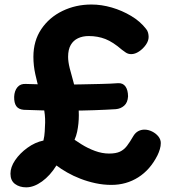

<svg xmlns="http://www.w3.org/2000/svg" viewBox="-20 -791 758 841"><path d="M94.7 29.6Q65.7 29.6 45.7 14.8Q25.8 0 25.8 -30.4Q25.8 -59 46.3 -89.3Q66.9 -119.6 100.1 -143.6Q133.2 -167.7 170.2 -175.4Q175 -195.8 175.9 -214.7Q176.9 -233.7 177.7 -254.2Q178.4 -287.7 170.9 -322.2Q163.4 -356.7 153.2 -392.7Q142.9 -428.7 134.6 -466.2Q126.3 -503.7 126.3 -542.1Q126.3 -612.1 161 -663.6Q195.7 -715 253.7 -743.1Q311.8 -771.2 380.3 -771.2Q424.4 -771.2 469.6 -758.1Q514.7 -744.9 554.3 -721.3Q594 -697.7 619.8 -664.4Q626.2 -656.9 628.6 -647.4Q631 -638 631 -629.4Q631 -612 618.7 -594.5Q606.3 -577 588.8 -565.4Q571.3 -553.9 554.7 -553.9Q541.4 -553.9 530.8 -561Q520.2 -568.1 514 -573.1Q474.9 -607 441.6 -620.1Q408.2 -633.1 368.6 -633.1Q341.9 -633.1 321.6 -623.4Q301.2 -613.8 289.8 -593.9Q278.3 -574 278.3 -542.1Q278.3 -520.7 285.3 -492.4Q292.3 -464.2 301.8 -431.4Q311.3 -398.7 318.3 -362.1Q325.3 -325.4 325.3 -286Q325.3 -249.1 317.8 -213.5Q310.3 -177.9 288 -146.1L285.2 -194.4Q308.1 -176.9 336.6 -159.1Q365.1 -141.2 396.4 -129.8Q427.7 -118.4 457.9 -118.4Q487.8 -118.4 505.4 -126.7Q523.1 -135 536.3 -152.2Q549.4 -169.4 564.7 -196.1Q573.4 -210.1 585.9 -216.7Q598.4 -223.2 612.9 -223.2Q629.6 -223.2 646.2 -215Q662.8 -206.8 673.6 -193.5Q684.3 -180.2 684.3 -164.6Q684.3 -151.3 680.2 -137.5Q676.1 -123.7 669.9 -110.9Q638 -47.4 585.6 -14.3Q533.2 18.9 468 18.9Q433 18.9 398.4 11.5Q363.9 4.1 332.4 -8.1Q301 -20.2 274.1 -35.6Q247.2 -51 227.1 -66.2Q199.8 -22 164.1 3.8Q128.4 29.6 94.7 29.6ZM487.2 -312.8Q446.8 -310.2 392.2 -308.3Q337.7 -306.3 279.2 -306.3Q220.8 -306.2 169.4 -307.3Q118.1 -308.3 83.9 -310Q61.2 -312.1 51.4 -326Q41.6 -339.9 42 -366.9Q43.1 -393.3 56.5 -409.2Q69.9 -425.1 94.1 -423.3Q114.3 -422.1 151.5 -421.7Q188.7 -421.2 235.1 -420.8Q281.4 -420.3 330.2 -421.3Q379 -422.2 422.6 -423.3Q466.1 -424.3 497.7 -426.7Q518.6 -427.6 529.6 -412.2Q540.6 -396.8 540.9 -368.8Q539.3 -341.6 523.9 -328.1Q508.6 -314.6 487.2 -312.8Z"/></svg>

Font: Playpen Sans Arabic
Style: Regular
Weight: 400
Designer: Azza Alameddine, Laura Meseguer, Veronika Burian, José Scaglione
Foundry: TypeTogether
Version: Version 2.000